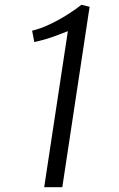

<svg xmlns="http://www.w3.org/2000/svg" viewBox="-20 -775 494 795"><path d="M163 0 261 -646Q235 -635.5 198.8 -622.5Q162.5 -609.5 122 -601L113 -648Q147.5 -656 185.5 -674Q223.5 -692 258 -713.8Q292.5 -735.5 317 -755H318L351 -747L238 0Z"/></svg>

Font: Merriweather Sans Light
Style: Italic
Weight: 300
Italic angle: -7.5°
Designer: Eben Sorkin
Foundry: Eben Sorkin
Version: Version 2.001; ttfautohint (v1.8.3)